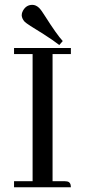

<svg xmlns="http://www.w3.org/2000/svg" viewBox="-20 -788 357 808"><path d="M278.3 0Q278.3 -21.5 262.7 -24.4Q257.8 -25.4 252.9 -25.4H201.2V-560.5H278.3V-585.9H39.1V-560.5H117.2V-25.4H39.1V0ZM244.1 -615.2Q218.8 -642.6 169.9 -719.7Q154.3 -745.1 144.5 -754.9Q130.9 -767.6 116.2 -767.6Q89.8 -767.6 76.2 -742.2Q71.3 -733.4 71.3 -723.6Q72.3 -709 84 -696.3Q93.8 -686.5 163.1 -644.5Q203.1 -619.1 229.5 -598.6Z"/></svg>

Font: Abhaya Libre
Style: Regular
Weight: 400
Designer: Pushpananda Ekanayake, Sol Matas, Pathum Egodawatta
Foundry: Mooniak
Version: Version 1.050 ; ttfautohint (v1.6)